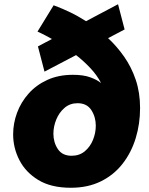

<svg xmlns="http://www.w3.org/2000/svg" viewBox="-20 -876 701 906"><path d="M314 10Q221 10 161 -26.5Q101 -63 71.5 -120.5Q42 -178 42 -242Q42 -294 60.5 -344Q79 -394 115 -434.5Q151 -475 203.5 -499Q256 -523 324 -523Q374 -523 406.5 -511Q439 -499 457 -484Q438 -521 406.5 -554.5Q375 -588 339 -616L190 -538L159 -657L225 -692Q195 -709 176 -718Q157 -727 157 -727L233 -851Q233 -851 254 -843Q275 -835 310 -818.5Q345 -802 386 -776L537 -856L568 -737L490 -696Q531 -658 565.5 -609Q600 -560 620.5 -499.5Q641 -439 641 -366Q641 -292 620.5 -224.5Q600 -157 559 -104Q518 -51 456.5 -20.5Q395 10 314 10ZM318 -141Q355 -141 380.5 -162.5Q406 -184 419 -216.5Q432 -249 432 -283Q432 -324 411 -356.5Q390 -389 346 -389Q310 -389 284.5 -367Q259 -345 245.5 -312Q232 -279 232 -245Q232 -204 253 -172.5Q274 -141 318 -141Z"/></svg>

Font: Be Vietnam Pro Black
Style: Italic
Weight: 900
Italic angle: -12°
Designer: Lam Bao, Tony Le, Vietanh Nguyen
Foundry: Yellow Type Foundry
Version: Version 1.002; ttfautohint (v1.8.3)